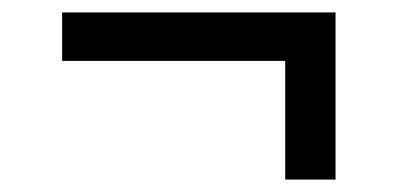

<svg xmlns="http://www.w3.org/2000/svg" viewBox="-20 -389 640 309"><path d="M439 -100V-291H80V-369H520V-100Z"/></svg>

Font: Source Code Pro ExtraLight SemiBold
Style: Italic
Weight: 600
Italic angle: -11°
Monospace: yes
Version: Version 1.016;hotconv 1.0.116;makeotfexe 2.5.65601